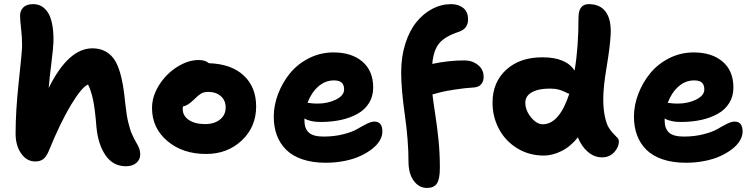

<svg xmlns="http://www.w3.org/2000/svg" viewBox="-20 -780 3682 938"><path d="M151.9 8.8Q110.8 8.8 83.5 -30Q56.2 -68.8 56.2 -127Q56.2 -237.3 71.5 -379.2Q86.9 -521 87.9 -554.2Q88.4 -594.7 83 -640.6Q77.6 -686.5 78.1 -704.1Q78.1 -727.5 93.8 -743.7Q109.4 -759.8 142.1 -759.8Q163.6 -759.8 181.2 -750.5Q198.7 -741.2 212.9 -720.7Q227.1 -700.2 234.6 -663.1Q242.2 -626 241.2 -575.2Q240.2 -545.4 231 -471.7Q221.7 -397.9 217.8 -350.1Q314 -543.9 431.2 -543.9Q464.8 -543.9 490.2 -531.5Q515.6 -519 532.7 -497.3Q549.8 -475.6 561.8 -439.9Q573.7 -404.3 580.6 -364Q587.4 -323.7 592.8 -268.1Q595.7 -242.2 599.1 -220Q602.5 -197.8 607.4 -179.2Q612.3 -160.6 615.7 -148.7Q619.1 -136.7 626 -122.1Q632.8 -107.4 635 -102.8Q637.2 -98.1 645.3 -84.2Q653.3 -70.3 653.8 -68.8Q665 -47.4 665 -25.9Q665 0 645.8 16.1Q626.5 32.2 595.2 32.2Q532.7 32.2 495.8 -21Q459 -74.2 451.2 -159.2Q444.3 -246.6 434.8 -291.5Q425.3 -336.4 410.2 -367.2Q379.4 -354.5 326.9 -267.6Q274.4 -180.7 216.8 -39.1Q204.6 -11.7 189.7 -1.5Q174.8 8.8 151.9 8.8Z M986.8 -27.8Q872.1 -27.8 797.4 -91.3Q722.7 -154.8 722.7 -252Q722.7 -310.1 757.8 -365.2Q793 -420.4 846.2 -453.6Q899.4 -486.8 950.7 -486.8Q983.4 -486.8 1000.5 -471.2Q1109.9 -467.8 1170.7 -411.1Q1231.4 -354.5 1231.4 -259.8Q1231.4 -160.2 1161.4 -94Q1091.3 -27.8 986.8 -27.8ZM872.6 -248Q872.6 -214.4 902.3 -194.1Q932.1 -173.8 982.4 -173.8Q1026.9 -173.8 1054.7 -196Q1082.5 -218.3 1082.5 -254.9Q1082.5 -289.6 1058.8 -310.3Q1035.2 -331.1 996.6 -331.1Q976.1 -331.1 961.7 -322.3Q947.3 -313.5 925.8 -292Q897.5 -263.7 873.5 -259.8Q872.6 -255.9 872.6 -248Z M1571.3 15.1Q1506.8 15.1 1457.8 -1.5Q1408.7 -18.1 1378.2 -48.3Q1347.7 -78.6 1332.5 -119.4Q1317.4 -160.2 1317.4 -210Q1317.4 -265.1 1338.4 -320.6Q1359.4 -376 1396.2 -421.4Q1433.1 -466.8 1489 -495.4Q1544.9 -523.9 1609.4 -523.9Q1697.8 -523.9 1750.5 -479Q1803.2 -434.1 1803.2 -352.1Q1803.2 -309.6 1783 -276.9Q1762.7 -244.1 1727.1 -224.1Q1691.4 -204.1 1645.8 -194.1Q1600.1 -184.1 1546.4 -184.1Q1496.1 -184.1 1467.3 -201.2V-190.9Q1467.3 -151.9 1488.8 -132.3Q1510.3 -112.8 1560.5 -112.8Q1613.8 -112.8 1657.7 -124.3Q1701.7 -135.7 1724.9 -149.4Q1748 -163.1 1770.8 -174.6Q1793.5 -186 1809.1 -186Q1848.1 -186 1848.1 -137.2Q1848.1 -115.7 1835.4 -93.8Q1822.8 -71.8 1798.1 -52.5Q1773.4 -33.2 1740.2 -17.8Q1707 -2.4 1663.1 6.3Q1619.1 15.1 1571.3 15.1ZM1611.3 -387.2Q1568.4 -387.2 1534.4 -356.9Q1500.5 -326.7 1482.4 -277.8Q1506.8 -273.9 1530.3 -273.9Q1582 -273.9 1621.6 -293.7Q1661.1 -313.5 1661.1 -342.8Q1661.1 -365.2 1649.4 -376.2Q1637.7 -387.2 1611.3 -387.2Z M2065.9 138.2Q2027.3 138.2 2001.5 103.5Q1975.6 68.8 1975.6 7.8Q1975.6 -93.3 1957.8 -218.8Q1939.9 -344.2 1939.9 -426.8Q1939.9 -502.9 1960.2 -566.7Q1980.5 -630.4 2014.4 -672.1Q2048.3 -713.9 2092 -736.8Q2135.7 -759.8 2183.6 -759.8Q2218.8 -759.8 2242.7 -741.5Q2266.6 -723.1 2266.6 -685.1Q2266.6 -640.1 2222.7 -625Q2153.3 -602.1 2125.5 -568.1Q2097.7 -534.2 2091.8 -467.8Q2171.9 -484.9 2249 -484.9Q2286.6 -484.9 2314.7 -462.9Q2342.8 -440.9 2342.8 -403.8Q2342.8 -383.3 2331.3 -369.1Q2319.8 -355 2297.9 -353Q2247.1 -349.6 2201.2 -342.3Q2155.3 -335 2140.4 -331.3Q2125.5 -327.6 2092.8 -318.8Q2095.7 -290 2105.7 -225.8Q2115.7 -161.6 2122.3 -96.7Q2128.9 -31.7 2128.9 39.1Q2128.9 95.7 2114.3 116.9Q2099.6 138.2 2065.9 138.2Z M2637.2 -20Q2564.9 -20 2507.1 -55.4Q2449.2 -90.8 2417.7 -149.9Q2386.2 -209 2386.2 -278.8Q2386.2 -378.4 2453.4 -439.5Q2520.5 -500.5 2630.4 -500Q2745.6 -500 2787.1 -435.1Q2806.2 -546.9 2806.2 -693.8Q2806.2 -759.8 2856.4 -759.8Q2912.1 -759.8 2939.5 -721.9Q2966.8 -684.1 2963.4 -611.8Q2960 -549.8 2943.6 -452.6Q2927.2 -355.5 2927.2 -296.9Q2927.2 -247.1 2935.1 -210.7Q2942.9 -174.3 2954.1 -156.5Q2965.3 -138.7 2976.6 -127.2Q2987.8 -115.7 2995.6 -107.4Q3003.4 -99.1 3003.4 -89.8Q3003.4 -60.1 2980 -35.6Q2956.5 -11.2 2921.4 -11.2Q2883.8 -11.2 2852.3 -37.8Q2820.8 -64.5 2803.2 -108.9Q2767.6 -64 2723.1 -42Q2678.7 -20 2637.2 -20ZM2546.4 -278.8Q2546.4 -240.7 2574.2 -206.8Q2602.1 -172.9 2631.3 -172.9Q2712.4 -172.9 2761.2 -321.8Q2754.4 -323.2 2741.5 -330.1Q2728.5 -336.9 2710.4 -342Q2692.4 -347.2 2666 -347.2Q2610.4 -347.2 2578.4 -329.1Q2546.4 -311 2546.4 -278.8Z M3331.1 15.1Q3266.6 15.1 3217.5 -1.5Q3168.5 -18.1 3137.9 -48.3Q3107.4 -78.6 3092.3 -119.4Q3077.1 -160.2 3077.1 -210Q3077.1 -265.1 3098.1 -320.6Q3119.1 -376 3156 -421.4Q3192.9 -466.8 3248.8 -495.4Q3304.7 -523.9 3369.1 -523.9Q3457.5 -523.9 3510.3 -479Q3563 -434.1 3563 -352.1Q3563 -309.6 3542.7 -276.9Q3522.5 -244.1 3486.8 -224.1Q3451.2 -204.1 3405.5 -194.1Q3359.9 -184.1 3306.2 -184.1Q3255.9 -184.1 3227.1 -201.2V-190.9Q3227.1 -151.9 3248.5 -132.3Q3270 -112.8 3320.3 -112.8Q3373.5 -112.8 3417.5 -124.3Q3461.4 -135.7 3484.6 -149.4Q3507.8 -163.1 3530.5 -174.6Q3553.2 -186 3568.8 -186Q3607.9 -186 3607.9 -137.2Q3607.9 -115.7 3595.2 -93.8Q3582.5 -71.8 3557.9 -52.5Q3533.2 -33.2 3500 -17.8Q3466.8 -2.4 3422.9 6.3Q3378.9 15.1 3331.1 15.1ZM3371.1 -387.2Q3328.1 -387.2 3294.2 -356.9Q3260.3 -326.7 3242.2 -277.8Q3266.6 -273.9 3290 -273.9Q3341.8 -273.9 3381.3 -293.7Q3420.9 -313.5 3420.9 -342.8Q3420.9 -365.2 3409.2 -376.2Q3397.5 -387.2 3371.1 -387.2Z"/></svg>

Font: Shantell Sans Irregular
Style: Bold
Weight: 700
Designer: Stephen Nixon, Anya Danilova, Shantell Martin
Foundry: Arrow Type
Version: Version 1.006;[9816181b4]